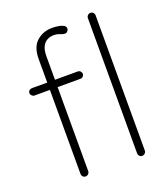

<svg xmlns="http://www.w3.org/2000/svg" viewBox="-136 -837 819 934"><g transform="rotate(-20 274.0 -370.0)"><path d="M239 -735Q251 -735 267.5 -733Q284 -731 296.5 -725Q309 -719 309 -707Q309 -700 303.5 -693.5Q298 -687 290 -687Q280 -687 266 -693Q252 -699 235 -699Q215 -699 199.5 -690Q184 -681 175.5 -662.5Q167 -644 167 -615V-20Q167 -12 161 -6Q155 0 147 0Q138 0 132.5 -6Q127 -12 127 -20V-615Q127 -677 160 -706Q193 -735 239 -735ZM47 -493H285Q293 -493 298.5 -487.5Q304 -482 304 -474Q304 -466 298.5 -460.5Q293 -455 285 -455H47Q40 -455 34 -461Q28 -467 28 -474Q28 -483 34 -488Q40 -493 47 -493ZM460 -720V-20Q460 -12 454 -6Q448 0 440 0Q431 0 425.5 -6Q420 -12 420 -20V-720Q420 -728 426 -734Q432 -740 440 -740Q449 -740 454.5 -734Q460 -728 460 -720Z"/></g></svg>

Font: Quicksand Variable Light
Style: Regular
Weight: 300
Designer: Andrew Paglinawan
Foundry: Andrew Paglinawan
Version: Version 3.004